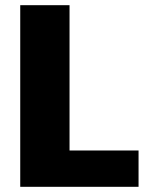

<svg xmlns="http://www.w3.org/2000/svg" viewBox="-20 -720 564 740"><path d="M58 -700H248V-140H514V0H58Z"/></svg>

Font: Moderustic ExtraBold
Style: Regular
Weight: 800
Designer: Tural Alisoy
Foundry: TAFT Foundry
Version: Version 2.120